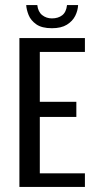

<svg xmlns="http://www.w3.org/2000/svg" viewBox="-20 -742 380 762"><path d="M57 0V-591H317V-536H138V-338H283V-278H138V-54H317V0ZM186 -630Q146 -630 124 -645.5Q102 -661 93.5 -682.5Q85 -704 84 -722H128Q131 -695 147.5 -682Q164 -669 186 -669Q211 -669 227 -681.5Q243 -694 246 -722H290Q289 -700 278.5 -679Q268 -658 245.5 -644Q223 -630 186 -630Z"/></svg>

Font: Alumni Sans Thin Medium
Style: Regular
Weight: 500
Version: Version 1.018